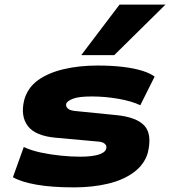

<svg xmlns="http://www.w3.org/2000/svg" viewBox="-20 -801 737 832"><path d="M300 11Q206 11 139.5 -0.5Q73 -12 36 -33L83 -164Q115 -149 157 -140Q199 -131 244 -126.5Q289 -122 327 -122Q376 -122 405.5 -130.5Q435 -139 440 -156Q444 -169 434 -178Q424 -187 400 -188L223 -204Q133 -212 100.5 -255Q68 -298 85 -368Q100 -421 144 -453Q188 -485 255 -501Q322 -517 403 -517Q465 -517 514 -511Q563 -505 597.5 -494Q632 -483 650 -469L588 -345Q550 -363 492.5 -373Q435 -383 377 -383Q322 -383 297 -373.5Q272 -364 267 -352Q264 -340 274 -330.5Q284 -321 316 -319L486 -302Q573 -293 606.5 -255.5Q640 -218 620 -137Q605 -88 560 -54.5Q515 -21 448 -5Q381 11 300 11ZM332 -562 498 -781H697L475 -562Z"/></svg>

Font: Nunito Sans 7pt Expanded Black
Style: Italic
Weight: 900
Width: 7
Italic angle: -9°
Designer: Vernon Adams
Foundry: Vernon Adams
Version: Version 3.101;gftools[0.9.27]